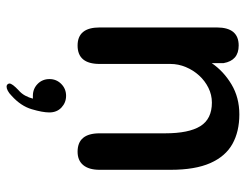

<svg xmlns="http://www.w3.org/2000/svg" viewBox="-102 -425 748 584"><g transform="rotate(90 272.0 -133.0)"><path d="M441.5 5Q385.5 5 385.5 -62V-261.5Q385.5 -333 363.8 -368.2Q342 -403.5 292 -403.5Q268.5 -403.5 247.2 -393Q226 -382.5 209.8 -364.8Q193.5 -347 184 -324.2Q174.5 -301.5 174.5 -277.5V-62Q174.5 5 118.5 5Q63.5 5 63.5 -62V-418.5Q63.5 -485 118.5 -485Q164 -485 172 -439V-403Q196.5 -439 236.5 -463Q276.5 -487 328 -487Q380 -487 417.8 -466Q455.5 -445 476 -398.8Q496.5 -352.5 496.5 -277.5V-62Q496.5 -29.5 482.2 -12.2Q468 5 441.5 5ZM271.5 40Q292 40 307 54Q322 68 322 91Q322 111.5 312.2 144.5Q302.5 177.5 271.5 205.5Q263.5 213.5 256.2 217.2Q249 221 243.5 221Q239 221 236.5 218Q234 215 234 212.5Q234 208 239.2 201Q244.5 194 254 185Q264.5 176 270.8 164.5Q277 153 280 141Q278.5 141 275.8 141Q273 141 271.5 141Q250 141 235.2 126.5Q220.5 112 220.5 90.5Q220.5 69.5 235.2 54.8Q250 40 271.5 40Z"/></g></svg>

Font: Sono Medium
Style: Regular
Weight: 500
Designer: Tyler Finck
Foundry: Tyler Finck
Version: Version 2.112